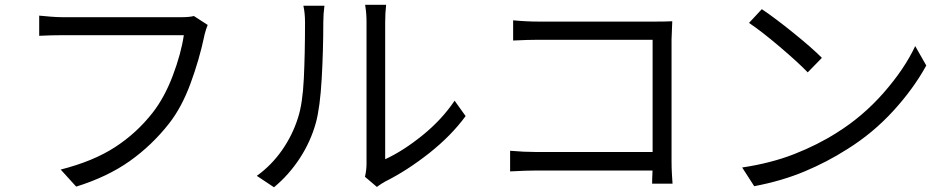

<svg xmlns="http://www.w3.org/2000/svg" viewBox="-20 -770 4020 813"><path d="M845.8 -622 844.6 -615.6Q824 -518 786.9 -417Q749.8 -316 696 -247.2Q623 -154.2 528.9 -87.6Q434.8 -21 302.6 20.2L237 -52Q374.6 -87 466.9 -146.8Q559.2 -206.6 626.8 -293.4Q676.6 -357.2 711.6 -449.6Q746.6 -542 758.4 -621H244Q199 -621 146 -618.4V-703.8Q168.6 -701.6 195.5 -699.4Q222.4 -697.2 244.8 -697.2H749Q782 -697.2 801 -702.2L859.4 -664.4Q852.8 -649 845.8 -622Z M1532 -76.4V-676Q1532 -713.2 1527.2 -741.4L1526.2 -749.8H1615Q1611 -714 1611 -675.8V-95.8Q1687.2 -130.8 1769.1 -197.1Q1851 -263.4 1905 -343.6L1951.6 -278.4Q1890.2 -194.8 1797 -121.2Q1703.8 -47.6 1610.4 -1Q1597 6.4 1581.8 17.2L1576 21.6L1525.4 -21.4Q1532 -49.8 1532 -76.4ZM1241.8 -271Q1261.4 -331.4 1266.5 -436.8Q1271.6 -542.2 1271.6 -674.8Q1271.6 -715 1264.6 -745.8H1353.8Q1349 -710.8 1349 -675.2Q1349 -556.6 1342.2 -436.5Q1335.4 -316.4 1317.6 -250.2Q1295.4 -170.4 1249.6 -100.1Q1203.8 -29.8 1140.2 23L1067.4 -25.4Q1128.8 -69.4 1173.5 -133Q1218.2 -196.6 1241.8 -271Z M2261.6 -678.6H2753.2Q2800 -678.6 2826.6 -680Q2823.6 -612.8 2823.6 -603.8V-87.2Q2823.6 -59 2825.1 -33.7Q2826.6 -8.4 2827.8 7.6H2741.4L2741.6 -12.4Q2743.4 -43 2743.4 -79.4V-601.6H2261.6Q2215.6 -601.6 2152.8 -598.4V-684Q2208.4 -678.6 2261.6 -678.6ZM2249.6 -126.4H2786.2V-48H2252.2Q2210.2 -48 2140 -44.2V-131.6Q2199.6 -126.4 2249.6 -126.4Z M3460.2 -525 3400.2 -463.6Q3360.2 -505.2 3282.5 -571.3Q3204.8 -637.4 3151.6 -673L3205.8 -731.2Q3259.6 -695.4 3339.7 -630.7Q3419.8 -566 3460.2 -525ZM3523.8 -208.4Q3633.8 -277 3721.7 -377.2Q3809.6 -477.4 3855.4 -574.8L3902.2 -492.6Q3847.8 -393.6 3761.8 -299.7Q3675.8 -205.8 3567.6 -138.4Q3482.8 -84.2 3386.5 -43.9Q3290.2 -3.6 3173.6 18.4L3122.6 -60.8Q3244.8 -79 3343.5 -117.7Q3442.2 -156.4 3523.8 -208.4Z"/></svg>

Font: 寒蝉端黑体 Light
Style: Regular
Weight: 300
Designer: ChillDuanSans {Warren2060}; 
Source Han Sans {Ryoko NISHIZUKA 西塚涼子 (kana, bopomofo & ideographs); Paul D. Hunt (Latin, G
Foundry: ChillType&Adobe
Version: Version 1.300;Glyphs 3.3 (3306)